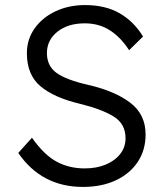

<svg xmlns="http://www.w3.org/2000/svg" viewBox="-20 -727 648 757"><path d="M307 10Q144 10 52 -124L106 -184Q153 -117 202.5 -90Q252 -63 314 -63Q360 -63 396.5 -78Q433 -93 454 -120Q475 -147 475 -182Q475 -239 427.5 -268Q380 -297 294 -318Q193 -342 139.5 -387Q86 -432 86 -517Q86 -572 116.5 -615Q147 -658 199 -682.5Q251 -707 315 -707Q396 -707 452 -674.5Q508 -642 544 -583L489 -529Q457 -579 414 -607Q371 -635 314 -635Q248 -635 206.5 -602Q165 -569 165 -518Q165 -467 203 -439.5Q241 -412 329 -392Q433 -368 493.5 -322Q554 -276 554 -197Q554 -135 523 -88.5Q492 -42 436.5 -16Q381 10 307 10Z"/></svg>

Font: Lexend Deca Light
Style: Regular
Weight: 300
Designer: Bonnie Shaver-Troup, Thomas Jockin
Foundry: Lexend
Version: Version 1.008; ttfautohint (v1.8.4.7-5d5b)